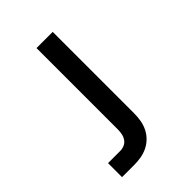

<svg xmlns="http://www.w3.org/2000/svg" viewBox="-215 -617 930 930"><g transform="rotate(-45 250.0 -152.5)"><path d="M61 215V119H144Q159 119 173 113Q187 107 195.5 94.5Q204 82 207 67Q210 52 210 37V-520H321V37Q321 61 317 85Q313 109 302.5 130.5Q292 152 275 169Q258 186 236.5 196.5Q215 207 191.5 211Q168 215 144 215Z"/></g></svg>

Font: Moesevka
Style: Bold
Weight: 700
Monospace: yes
Designer: Belleve Invis
Foundry: Belleve Invis
Version: Version 32.5.0; ttfautohint (v1.8.4)